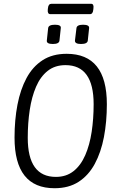

<svg xmlns="http://www.w3.org/2000/svg" viewBox="-20 -991 624 1017"><path d="M269 6Q57 6 57 -262Q57 -356 72.5 -436.5Q88 -517 120.5 -577.5Q153 -638 205.5 -672Q258 -706 333 -706Q546 -706 546 -439Q546 -346 530.5 -265Q515 -184 482 -123Q449 -62 396.5 -28Q344 6 269 6ZM276 -54Q331 -54 369.5 -84.5Q408 -115 431.5 -169Q455 -223 465.5 -292.5Q476 -362 476 -439Q476 -646 327 -646Q271 -646 232.5 -615.5Q194 -585 171 -531.5Q148 -478 137.5 -408.5Q127 -339 127 -261Q127 -54 276 -54ZM409 -758Q376 -758 377 -776L385 -842Q387 -860 420 -860Q454 -860 452 -842L445 -776Q443 -758 409 -758ZM260 -758Q226 -758 228 -776L235 -842Q237 -860 271 -860Q305 -860 302 -842L295 -776Q293 -758 260 -758ZM247 -916Q231 -916 233 -939L234 -948Q236 -971 253 -971H462Q478 -971 475 -948L474 -939Q472 -916 456 -916Z"/></svg>

Font: Asap Condensed Condensed Light
Style: Italic
Weight: 300
Width: 3
Italic angle: -6°
Designer: Pablo Cosgaya
Foundry: Omnibus-Type
Version: Version 3.001; ttfautohint (v1.8.4.7-5d5b)